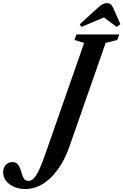

<svg xmlns="http://www.w3.org/2000/svg" viewBox="-288 -988 810 1261"><path d="M-122 253.5Q-161.5 253.5 -194.5 239.5Q-227.5 225.5 -247.5 200.8Q-267.5 176 -267.5 144Q-267.5 115 -250.8 95.8Q-234 76.5 -207 76.5Q-185 76.5 -173.2 89Q-161.5 101.5 -155.2 119.8Q-149 138 -143.5 156.5Q-138 175 -128.8 187.5Q-119.5 200 -101 200Q-82 200 -65.2 182.5Q-48.5 165 -29.2 123.2Q-10 81.5 15 8.5L264.5 -706L201 -725.5L214 -761.5H495L482 -725.5L406 -706.5L170 -31Q124.5 101 47 177.2Q-30.5 253.5 -122 253.5ZM246.5 -811 236 -828.5 349.5 -932.5Q371.5 -952.5 385.2 -960Q399 -967.5 413.5 -967.5Q429 -967.5 438.8 -959.5Q448.5 -951.5 457 -932.5L502.5 -829.5L479 -811L394.5 -873.5Z"/></svg>

Font: Libre Caslon Condensed
Style: Italic
Weight: 400
Italic angle: -22.583°
Designer: Pablo Impallari, Rodrigo Fuenzalida, Katja Schimmel, Ertekin Erdin
Foundry: Pablo Impallari, Rodrigo Fuenzalida
Version: Version 2.000;gftools[0.9.33]